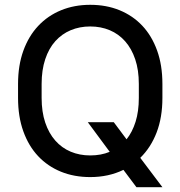

<svg xmlns="http://www.w3.org/2000/svg" viewBox="-20 -728 750 798"><path d="M355 8Q288 8 233 -14.5Q178 -37 138.5 -79Q99 -121 77 -182Q55 -243 55 -321V-379Q55 -456 77 -517Q99 -578 139 -620.5Q179 -663 234 -685.5Q289 -708 355 -708Q422 -708 477 -685.5Q532 -663 571.5 -621Q611 -579 633 -518Q655 -457 655 -379V-321Q655 -240 631 -177.5Q607 -115 563 -72L655 50H547L493 -22Q431 8 355 8ZM355 -82Q400 -82 436 -97L345 -220H453L506 -149Q530 -179 543.5 -222Q557 -265 557 -321V-379Q557 -437 542 -481.5Q527 -526 500 -556.5Q473 -587 436 -602.5Q399 -618 355 -618Q311 -618 274 -602.5Q237 -587 210 -557Q183 -527 168 -482Q153 -437 153 -379V-321Q153 -263 168 -218.5Q183 -174 210 -143.5Q237 -113 274 -97.5Q311 -82 355 -82Z"/></svg>

Font: Retni Sans Medium
Style: Regular
Weight: 500
Designer: Vitaly Kuzmin
Foundry: ParaType Ltd.
Version: Version 1.00;March 2, 2019;FontCreator 11.5.0.2425 64-bit; t